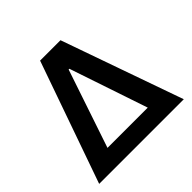

<svg xmlns="http://www.w3.org/2000/svg" viewBox="-179 -905 1083 1083"><g transform="rotate(-45 362.0 -363.5)"><path d="M699.6 0H24.5L280.5 -727.3H443.2ZM522.4 -110.4 364.7 -578.1H359L201.3 -110.4Z"/></g></svg>

Font: Linik Sans SemiBold
Style: Regular
Weight: 600
Designer: Fonts by Rasmus Andersson / Changes by Cristiano Sobral with parts from Marc Monis
Foundry: rsms
Version: Version 3.020; ttfautohint (v1.6)